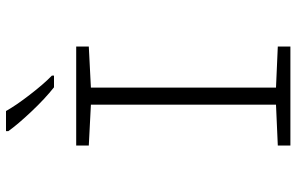

<svg xmlns="http://www.w3.org/2000/svg" viewBox="-194 -794 988 640"><g transform="rotate(-90 300.0 -474.0)"><path d="M368 -788V-795Q340 -822 303.5 -869.5Q267 -917 250 -948H183V-940Q206 -908 248.5 -863Q291 -818 329 -788ZM465 0V-42L328 -48V-665L465 -672V-714H135V-672L271 -665V-48L135 -42V0Z"/></g></svg>

Font: Noto Sans Mono UI Light
Style: Regular
Weight: 300
Designer: Monotype Design team
Foundry: Monotype Imaging Inc.
Version: 1.000